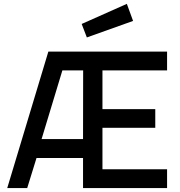

<svg xmlns="http://www.w3.org/2000/svg" viewBox="-20 -956 914 976"><path d="M16.8 0 225.8 -693.7H829.3V-598.2H500.8V-401.2H769.3V-306.4H500.8V-95.5H829.3V0H402.1V-152.9H165.6L118.3 0ZM191.4 -249H402.1L402.7 -598.2H297.1ZM421.5 -765.7 395.2 -834.2 624.8 -936.4 656.5 -849.6Z"/></svg>

Font: Titillium Web SemiBold
Style: Regular
Weight: 600
Designer: Mohamed Gaber, Accademia di Belle Arti di Urbino
Foundry: Kief Type Foundry, Accademia di Belle Arti di Urbino
Version: Version 3.000; ttfautohint (v1.8.4)